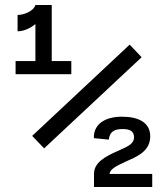

<svg xmlns="http://www.w3.org/2000/svg" viewBox="-20 -750 660 770"><path d="M50.5 -690V-624.5C75.5 -624.5 101 -636.5 122 -653.5V-505H42.5V-452.5H266V-505H187.5V-730H122C114.5 -704.5 74.5 -690 50.5 -690ZM109 -205 157 -155 548 -520.5 500 -571ZM356.5 -196 416.5 -190C419.5 -221.5 438 -232.5 472 -232.5C501.5 -232.5 517.5 -223.5 517.5 -199.5C517.5 -170.5 486.5 -160.5 455.5 -146C401 -122 357 -98.5 357 -52.5V0H590.5V-52.5H419C423 -72 441 -82 483.5 -101.5C525.5 -120.5 582.5 -141.5 582.5 -203C582.5 -258.5 536 -282 469.5 -282C397 -282 354.5 -249 356.5 -196Z"/></svg>

Font: Monaspace Argon Medium
Style: Regular
Weight: 500
Designer: Riley Cran & the Lettermatic Team
Foundry: Lettermatic
Version: Version 1.000 (Monaspace Argon)